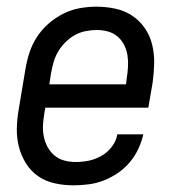

<svg xmlns="http://www.w3.org/2000/svg" viewBox="-20 -548 540 576"><path d="M201 8Q172 8 144.5 2Q117 -4 95 -19Q73 -34 58.5 -57Q44 -80 37 -106.5Q30 -133 30.5 -161.5Q31 -190 36 -219L56 -339Q60 -364 68 -389Q76 -414 90.5 -436.5Q105 -459 125.5 -477Q146 -495 170 -507Q194 -519 219.5 -523.5Q245 -528 269 -528Q298 -528 326 -522Q354 -516 376.5 -501Q399 -486 414.5 -463.5Q430 -441 436.5 -414Q443 -387 442.5 -358.5Q442 -330 438 -301L425 -225H116L113 -208Q110 -190 109 -172.5Q108 -155 111.5 -138Q115 -121 123 -106.5Q131 -92 143.5 -81.5Q156 -71 172.5 -66.5Q189 -62 207 -62Q227 -62 246.5 -66Q266 -70 284.5 -80.5Q303 -91 316 -108.5Q329 -126 332 -145H410Q405 -123 395 -101.5Q385 -80 369.5 -61.5Q354 -43 333.5 -29Q313 -15 291 -6.5Q269 2 246 5Q223 8 201 8ZM358 -295 360 -312Q363 -330 364 -347.5Q365 -365 362.5 -381.5Q360 -398 352.5 -413Q345 -428 332.5 -438.5Q320 -449 304 -453.5Q288 -458 270 -458Q254 -458 236.5 -454.5Q219 -451 204 -442.5Q189 -434 176 -421Q163 -408 154 -392.5Q145 -377 140.5 -360.5Q136 -344 133 -328L128 -295Z"/></svg>

Font: Iosevka Oblique
Style: Regular
Weight: 400
Italic angle: -9°
Monospace: yes
Designer: Belleve Invis
Foundry: Belleve Invis
Version: Version 32.5.0; ttfautohint (v1.8.4)